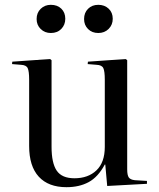

<svg xmlns="http://www.w3.org/2000/svg" viewBox="-20 -763 659 797"><path d="M256 14Q181 14 141 -29.5Q101 -73 101 -157V-432Q101 -467 95 -480Q89 -493 67 -494L30 -497L31 -507L188 -518L194 -513V-154Q194 -86 215.5 -54.5Q237 -23 289 -23Q346 -23 380.5 -56Q415 -89 415 -153V-432Q415 -467 409 -480Q403 -493 381 -494L344 -497L345 -507L502 -518L508 -513V-60Q508 -36 514.5 -26.5Q521 -17 540 -15L590 -12V0L425 9L417 -80H415Q387 -28 348 -7Q309 14 256 14ZM388 -626Q362 -626 345.5 -642.5Q329 -659 329 -684Q329 -710 345.5 -726.5Q362 -743 388 -743Q414 -743 431 -727Q448 -711 448 -685Q448 -660 431 -643Q414 -626 388 -626ZM191 -626Q166 -626 149 -642.5Q132 -659 132 -684Q132 -710 149 -726.5Q166 -743 191 -743Q218 -743 234.5 -727Q251 -711 251 -685Q251 -660 234.5 -643Q218 -626 191 -626Z"/></svg>

Font: Literata 72pt
Style: Regular
Weight: 400
Designer: Latin by Veronika Burian and Jose Scaglione. Greek by Irene Vlachou. Cyrillic by Vera Evstafieva.
Foundry: TypeTogether
Version: Version 3.002